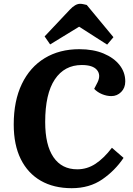

<svg xmlns="http://www.w3.org/2000/svg" viewBox="-20 -973 699 1007"><path d="M492 -542Q510 -580 488.5 -606Q467 -632 409 -632Q318 -632 267.5 -556.5Q217 -481 217 -333Q217 -212 260.5 -148.5Q304 -85 385 -85Q437 -85 481 -114Q525 -143 567 -198L628 -145Q583 -78 516 -32Q449 14 356 14Q262 14 194 -25Q126 -64 89 -138.5Q52 -213 52 -320Q52 -444 94.5 -532.5Q137 -621 214.5 -668Q292 -715 396 -715Q469 -715 523 -692.5Q577 -670 607 -632Q637 -594 637 -546Q637 -512 615.5 -490.5Q594 -469 564 -469Q540 -469 515.5 -479Q491 -489 474 -507ZM575 -778 542 -739 395 -833 243 -740 214 -782 346 -922Q375 -953 400 -953Q409 -953 417.5 -951Q426 -949 435 -947Z"/></svg>

Font: Literata 12pt
Style: Bold Italic
Weight: 700
Italic angle: -2°
Designer: Latin by Veronika Burian and Jose Scaglione. Greek by Irene Vlachou. Cyrillic by Vera Evstafieva
Foundry: TypeTogether
Version: Version 3.002